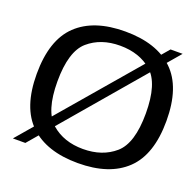

<svg xmlns="http://www.w3.org/2000/svg" viewBox="-121 -808 959 941"><g transform="rotate(20 358.0 -338.0)"><path d="M38.5 0H103.5L678.5 -674H615.5ZM378 5Q542 5 629.2 -78.2Q716.5 -161.5 716.5 -337.5Q716.5 -514 629.2 -597.5Q542 -681 378 -681Q214.5 -681 127.2 -597.8Q40 -514.5 40 -337.5Q40 -161.5 127.5 -78.2Q215 5 378 5ZM378 -68.5Q278 -68.5 213 -125Q148 -181.5 148 -337.5Q148 -494.5 213 -550.8Q278 -607 378 -607Q479 -607 544 -550.8Q609 -494.5 609 -337.5Q609 -181.5 544 -125Q479 -68.5 378 -68.5Z"/></g></svg>

Font: Anybody SemiExpanded
Style: Regular
Weight: 400
Width: 6
Designer: Tyler Finck
Foundry: Etcetera Type Company
Version: Version 1.113;gftools[0.9.25]